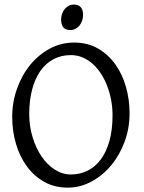

<svg xmlns="http://www.w3.org/2000/svg" viewBox="-20 -819 640 853"><path d="M480 -307.1Q480 -340.8 473.9 -373.8Q467.8 -406.7 456.5 -436.3Q445.3 -465.8 429 -491.2Q412.6 -516.6 392.1 -534.9Q371.6 -553.2 347.2 -563.7Q322.8 -574.2 294.9 -574.2Q251.5 -574.2 217 -555.7Q182.6 -537.1 158.9 -503.2Q135.3 -469.2 122.6 -420.9Q109.9 -372.6 109.9 -313Q109.9 -258.3 124.8 -209.5Q139.6 -160.6 164.8 -123.8Q189.9 -86.9 223.6 -65.4Q257.3 -43.9 294.9 -43.9Q335.4 -43.9 369.4 -60.8Q403.3 -77.6 428 -110.8Q452.6 -144 466.3 -193.4Q480 -242.7 480 -307.1ZM555.7 -315.9Q555.7 -249.5 533.7 -189.7Q511.7 -129.9 473.9 -84.5Q436 -39.1 386.2 -12.2Q336.4 14.6 280.8 14.6Q222.2 14.6 176.3 -11.2Q130.4 -37.1 98.9 -80.6Q67.4 -124 50.8 -180.7Q34.2 -237.3 34.2 -298.8Q34.2 -365.2 55.7 -425.3Q77.1 -485.4 114.3 -530.8Q151.4 -576.2 201.4 -603Q251.5 -629.9 309.1 -629.9Q369.6 -629.9 415.5 -603.3Q461.4 -576.7 492.7 -532.7Q523.9 -488.8 539.8 -432.1Q555.7 -375.5 555.7 -315.9ZM349.1 -752.4Q349.1 -738.8 344.7 -726.6Q340.3 -714.4 332.8 -705.3Q325.2 -696.3 314.9 -690.9Q304.7 -685.5 292.5 -685.5Q270.5 -685.5 261 -697.8Q251.5 -710 251.5 -732.4Q251.5 -746.1 255.9 -758.3Q260.3 -770.5 268.1 -779.5Q275.9 -788.6 285.9 -793.7Q295.9 -798.8 307.6 -798.8Q349.1 -798.8 349.1 -752.4Z"/></svg>

Font: Gentium
Style: Regular
Weight: 400
Designer: J. Victor Gaultney
Version: Version 1.03; 2011; OFL 1.1 release